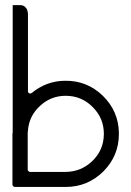

<svg xmlns="http://www.w3.org/2000/svg" viewBox="-20 -741 520 761"><path d="M451.2 -213.9Q451.2 -211.9 451.2 -210Q451.2 -124 390.6 -62.5Q328.1 0 240.2 0Q173.8 0 39.1 0Q35.2 0 32.2 -2.9Q29.3 -5.9 29.3 -9.8Q29.3 -76.2 29.3 -210.9Q29.3 -212.9 30.3 -215.8Q30.3 -218.8 30.3 -221.7Q30.3 -368.2 30.3 -662.1Q30.3 -672.9 30.3 -696.3Q50.8 -694.3 90.8 -691.4Q90.8 -587.9 90.8 -379.9Q90.8 -374 95.7 -371.1Q101.6 -369.1 106.4 -373Q133.8 -395.5 167 -408.2Q201.2 -420.9 238.3 -420.9Q325.2 -421.9 387.7 -361.3Q450.2 -299.8 451.2 -213.9ZM391.6 -208Q391.6 -209 391.6 -210.9Q391.6 -272.5 347.7 -316.4Q303.7 -361.3 240.2 -361.3Q181.6 -361.3 138.7 -321.3Q95.7 -282.2 90.8 -224.6Q90.8 -223.6 90.8 -221.7Q89.8 -218.8 89.8 -215.8Q89.8 -212.9 89.8 -210Q89.8 -163.1 89.8 -68.4Q89.8 -64.5 92.8 -62.5Q95.7 -59.6 99.6 -59.6Q145.5 -59.6 238.3 -59.6Q300.8 -59.6 345.7 -102.5Q390.6 -145.5 391.6 -208ZM89.8 -690.4Q89.8 -677.7 81.1 -668.9Q73.2 -660.2 60.5 -660.2Q48.8 -660.2 40 -668Q31.2 -675.8 30.3 -687.5Q30.3 -698.2 30.3 -720.7Q40 -720.7 60.5 -720.7Q73.2 -720.7 81.1 -711.9Q89.8 -703.1 89.8 -690.4Z"/></svg>

Font: Citrica
Style: Regular
Weight: 400
Designer: Mario Otalvaro
Version: Version 1.0